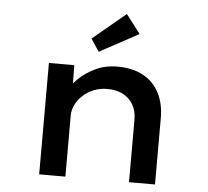

<svg xmlns="http://www.w3.org/2000/svg" viewBox="-54 -847 982 905"><g transform="rotate(5 436.5 -394.5)"><path d="M164 0V-527H284L286 -393L252 -386Q268 -425 302 -459Q336 -493 383 -515.5Q430 -538 487 -538Q561 -538 611 -510Q661 -482 686.5 -431.5Q712 -381 712 -315V0H589V-296Q589 -338 571 -368Q553 -398 522 -413.5Q491 -429 449 -429Q414 -429 384 -416.5Q354 -404 332.5 -383.5Q311 -363 299.5 -338.5Q288 -314 288 -290V0H226Q199 0 183.5 0Q168 0 164 0ZM393 -600 354 -659 510 -789 578 -700Z"/></g></svg>

Font: Lexend Mega Medium
Style: Regular
Weight: 500
Version: Version 1.007